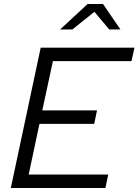

<svg xmlns="http://www.w3.org/2000/svg" viewBox="-20 -938 691 958"><path d="M34 0ZM34 0 183 -700H651L636 -633H244L191 -387H464L450 -320H177L123 -67H520L506 0ZM525 -791 451 -879 341 -791H280L417 -918H494L581 -791Z"/></svg>

Font: Rosa Sans Light
Style: Italic
Weight: 300
Italic angle: -12°
Designer: Pentagram / MCKL
Foundry: Pentagram / MCKL
Version: Version 1.005;September 16, 2019;FontCreator 11.5.0.2425 64-